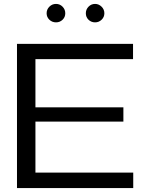

<svg xmlns="http://www.w3.org/2000/svg" viewBox="-20 -951 724 971"><path d="M65.9 0V-729H652.8V-651.9H159.2V-408.2H604V-335.9H159.2V-78.1H653.8V0ZM215.8 -883.8Q215.8 -903.3 229.7 -917.2Q243.7 -931.2 263.2 -931.2Q282.7 -931.2 296.4 -917.2Q310.1 -903.3 310.1 -883.8Q310.1 -864.3 296.4 -851.1Q282.7 -837.9 263.2 -837.9Q243.7 -837.9 229.7 -851.3Q215.8 -864.7 215.8 -883.8ZM460.9 -931.2Q479.5 -931.2 493.7 -917.2Q507.8 -903.3 507.8 -883.8Q507.8 -864.7 493.9 -851.3Q480 -837.9 460.9 -837.9Q441.4 -837.9 427.7 -851.1Q414.1 -864.3 414.1 -883.8Q414.1 -903.3 427.7 -917.2Q441.4 -931.2 460.9 -931.2Z"/></svg>

Font: Lumene Sans Expanded
Style: Regular
Weight: 400
Width: 7
Designer: Deni Anggara
Version: Version 1.003;Glyphs 3.1.2 (3151)